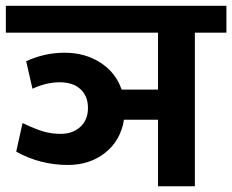

<svg xmlns="http://www.w3.org/2000/svg" viewBox="-35 -649 809 669"><path d="M515.6 0V-231.9H397Q385.3 -159.2 331.5 -116.7Q277.8 -74.2 201.7 -74.2Q104.5 -74.2 21.5 -120.6L43.5 -220.2Q90.3 -198.2 117.9 -190.4Q145.5 -182.6 176.8 -182.6Q218.3 -182.6 244.9 -207Q271.5 -231.4 271.5 -272.7Q271.5 -314 245.6 -338.1Q219.7 -362.3 173.1 -362.3Q126.5 -362.3 78.1 -339.8L56.2 -435.5Q119.6 -465.3 190.4 -465.3Q261.2 -465.3 314.9 -430.7Q368.7 -396 388.7 -336.9H515.6V-535.2H-14.6V-628.9H753.9V-535.2H644V0Z"/></svg>

Font: Yantramanav
Style: Bold
Weight: 700
Version: Version 1.001;PS 1.0;hotconv 1.0.72;makeotf.lib2.5.5900; ttf